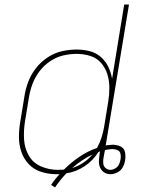

<svg xmlns="http://www.w3.org/2000/svg" viewBox="-20 -755 616 841"><path d="M221 66Q243 33 271 4Q313 -2 350.5 -27Q388 -52 411 -89Q414 -90 418 -92L417 -87Q415 -71 413.5 -55Q412 -39 417 -24.5Q422 -10 434.5 -1Q447 8 463 8Q479 8 494.5 0Q510 -8 518 -23Q526 -38 528 -53Q531 -71 527.5 -88.5Q524 -106 508 -113.5Q492 -121 474 -121Q467 -121 459 -120Q451 -119 443 -118L545 -735H524L471 -410Q466 -438 454 -463Q442 -488 421 -506Q400 -524 372.5 -531Q345 -538 316 -538Q283 -538 250.5 -530.5Q218 -523 188.5 -503.5Q159 -484 137.5 -456.5Q116 -429 104 -397.5Q92 -366 87 -333L69 -223Q63 -189 63 -155Q63 -121 73.5 -90Q84 -59 106.5 -35.5Q129 -12 161 -2Q193 8 227 8Q234 8 241 8Q220 30 204 55ZM233 -11Q195 -11 160 -26Q125 -41 106.5 -73Q88 -105 85.5 -143Q83 -181 89 -220L107 -330Q112 -360 123 -389Q134 -418 153.5 -443.5Q173 -469 200 -487Q227 -505 256.5 -512Q286 -519 316 -519Q347 -519 375.5 -510Q404 -501 423 -479Q442 -457 450.5 -429Q459 -401 459 -370.5Q459 -340 454 -309L436 -199Q432 -175 424.5 -152Q417 -129 405 -107Q364 -93 327.5 -68Q291 -43 260 -12Q247 -11 233 -11ZM463 -11Q452 -11 443 -18.5Q434 -26 432.5 -37.5Q431 -49 433 -61Q434 -69 436 -77.5Q438 -86 439 -94L440 -98Q448 -99 456.5 -100.5Q465 -102 473 -102Q485 -102 495.5 -97Q506 -92 508 -80Q510 -68 508 -57Q506 -45 501 -34.5Q496 -24 485 -17.5Q474 -11 463 -11ZM296 -19Q317 -37 339 -52Q361 -67 385 -78Q367 -57 344.5 -42Q322 -27 296 -19Z"/></svg>

Font: Iosevka Sparkle Thin Oblique
Style: Regular
Weight: 100
Italic angle: -9°
Designer: Belleve Invis
Foundry: Belleve Invis
Version: Version 4.5.0; ttfautohint (v1.8.3)